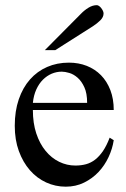

<svg xmlns="http://www.w3.org/2000/svg" viewBox="-20 -701 484 736"><path d="M314 -306.6Q314 -343.8 303.2 -366.9Q292.5 -390.1 277.3 -403.3Q262.2 -416.5 245.6 -421.4Q229 -426.3 216.8 -426.3Q196.8 -426.3 178.2 -418.5Q159.7 -410.6 144.5 -395.5Q129.4 -380.4 119.1 -357.9Q108.9 -335.4 106 -306.6ZM416 -163.6Q411.1 -130.9 396.2 -98.9Q381.3 -66.9 357.7 -41.7Q334 -16.6 302.2 -1Q270.5 14.6 231.9 14.6Q192.4 14.6 156.7 -1.7Q121.1 -18.1 94.5 -48.6Q67.9 -79.1 52.2 -122.1Q36.6 -165 36.6 -218.8Q36.6 -275.4 52 -320.3Q67.4 -365.2 95 -396.5Q122.6 -427.7 160.6 -444.3Q198.7 -460.9 244.1 -460.9Q281.2 -460.9 312.7 -448.5Q344.2 -436 367.2 -412.6Q390.1 -389.2 403.1 -355.5Q416 -321.8 416 -279.3H106Q106 -229 119.1 -189.5Q132.3 -149.9 154.8 -122.6Q177.2 -95.2 206.8 -80.8Q236.3 -66.4 269 -66.4Q291 -66.4 309.8 -71.5Q328.6 -76.7 344.7 -89.1Q360.8 -101.6 374.8 -122.1Q388.7 -142.6 400.4 -173.3ZM377 -649.4Q377 -635.3 364.5 -623Q352.1 -610.8 336.4 -600.6L191.9 -508.8H151.9L290.5 -648.4Q303.2 -661.6 319.1 -671.4Q335 -681.2 351.1 -681.2Q355 -681.2 359.4 -678.2Q363.8 -675.3 367.7 -670.4Q371.6 -665.5 374.3 -659.9Q377 -654.3 377 -649.4Z"/></svg>

Font: Tai Heritage Pro
Style: Regular
Weight: 400
Designer: Faah Baccam, Walt Agee, Victor Gaultney, Annie Olsen
Foundry: SIL International
Version: Version 2.600